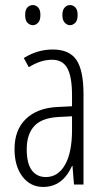

<svg xmlns="http://www.w3.org/2000/svg" viewBox="-20 -738 423 768"><path d="M229.5 -678.2Q229.5 -698.7 239.3 -708.5Q248.5 -717.8 259.8 -717.8Q272 -717.8 281.2 -708.5Q290.5 -699.2 290.5 -678.2Q290.5 -656.2 281.2 -647Q271.5 -637.2 259.8 -637.2Q249 -637.2 239.3 -647Q229.5 -656.7 229.5 -678.2ZM80.6 -678.2Q80.6 -699.2 89.8 -708.5Q99.1 -717.8 111.8 -717.8Q123 -717.8 132.3 -708.5Q141.6 -699.2 141.6 -678.2Q141.6 -656.2 132.3 -647Q122.6 -637.2 111.8 -637.2Q99.6 -637.2 89.8 -647Q80.6 -656.2 80.6 -678.2ZM163.1 -29.8Q212.4 -29.8 240.2 -79.1Q268.1 -127.9 268.1 -217.8V-272.9L212.9 -270Q147.9 -266.1 118.2 -234.9Q86.9 -202.1 86.9 -141.1Q86.9 -84 107.4 -56.6Q127.9 -29.8 163.1 -29.8ZM275.9 0 270 -74.2H268.1Q230 9.8 152.8 9.8Q101.6 9.8 69.8 -31.7Q38.1 -73.2 38.1 -142.1Q38.1 -218.3 83.5 -262.2Q129.4 -306.6 210.9 -310.1L268.1 -313V-356.9Q268.1 -430.7 249.5 -464.8Q231 -499 188 -499Q142.6 -499 95.2 -469.2L75.2 -505.9Q129.9 -540 190.9 -540Q256.8 -540 285.2 -499Q314 -457.5 314 -360.8V0Z"/></svg>

Font: Germano
Style: Regular
Weight: 300
Width: 3
Foundry: Ascender Corporation
Version: Version 1.10; ttfautohint (v1.5)